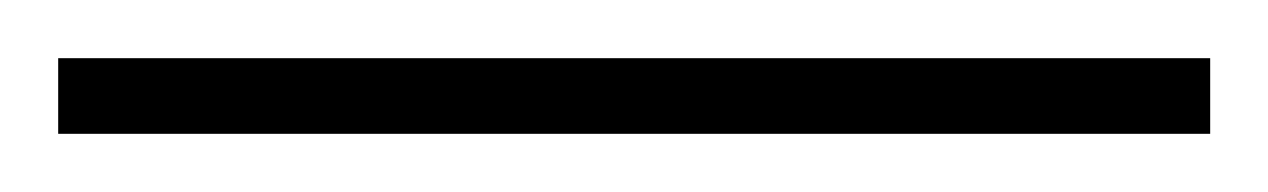

<svg xmlns="http://www.w3.org/2000/svg" viewBox="-22 71 436 66"><path d="M394 117H-2V91H394Z"/></svg>

Font: Noto Sans Georgian Condensed Thin
Style: Regular
Weight: 100
Width: 3
Designer: Monotype Design Team, Akaki Razmadze
Foundry: Google LLC
Version: Version 2.005; ttfautohint (v1.8.4.7-5d5b)